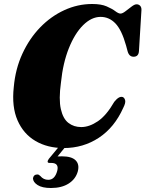

<svg xmlns="http://www.w3.org/2000/svg" viewBox="-20 -731 728 961"><path d="M595 -245Q603.5 -241 606.5 -228.5Q609.5 -216 597 -191.5Q553 -93 474.8 -41.5Q396.5 10 299 10Q218 10 157.8 -25.2Q97.5 -60.5 67.8 -128.5Q38 -196.5 49 -295.5Q57 -386 92 -462Q127 -538 181 -593.8Q235 -649.5 302 -680.2Q369 -711 441.5 -711Q486.5 -711 514 -699Q541.5 -687 557.2 -675Q573 -663 583 -663Q593 -663 608.2 -674.8Q623.5 -686.5 638.5 -698Q653.5 -709.5 663.5 -709.5Q674.5 -709.5 681.5 -702Q688.5 -694.5 688 -681L675.5 -476Q674 -447 648.5 -447Q626 -447 618.5 -475L611 -503Q589 -581.5 557.5 -614Q526 -646.5 483.5 -646.5Q438 -646.5 396.2 -605.2Q354.5 -564 324.8 -490Q295 -416 285 -317Q273.5 -234 284.5 -185.2Q295.5 -136.5 322.5 -115.8Q349.5 -95 386.5 -95Q427 -95 470 -124.2Q513 -153.5 552 -221.5Q576.5 -252 595 -245ZM282.5 -6H315.5L268 52Q277.5 51.5 290.5 51.5Q338.5 51.5 358.5 71.5Q378.5 91.5 369.5 126.5Q359 165 324 187.5Q289 210 235 210Q191 210 168.2 195.2Q145.5 180.5 145 161.5Q148 143.5 164 142.5Q170 141.5 174 143.8Q178 146 182 150Q197.5 169 221.5 169Q254.5 169 266.5 124Q276.5 84.5 236.5 84.5H228Q219 84.5 218.5 78.8Q218 73 224.5 64Z"/></svg>

Font: Fraunces 144pt Soft Black
Style: Italic
Weight: 900
Italic angle: -16°
Version: Version 1.000;[b76b70a41]